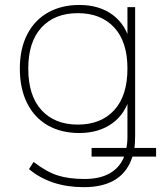

<svg xmlns="http://www.w3.org/2000/svg" viewBox="-20 -568 657 779"><path d="M97.7 118.2 116.2 88.9Q168 128.9 213.4 143.6Q258.8 158.2 323.2 158.2Q386.7 158.2 427.7 133.8Q468.8 109.4 485.4 62.5L492.2 67.4H351.6V32.2H497.1L491.2 39.1Q497.1 15.6 497.1 -12.7V-182.6H508.8Q491.2 -108.4 436.5 -68.4Q381.8 -28.3 301.8 -28.3Q228.5 -28.3 174.3 -59.1Q120.1 -89.8 90.3 -148.9Q60.5 -208 60.5 -290Q60.5 -370.1 90.3 -428.2Q120.1 -486.3 174.8 -517.1Q229.5 -547.9 301.8 -547.9Q382.8 -547.9 437 -507.8Q491.2 -467.8 508.8 -393.6L497.1 -394.5V-539.1H528.3V-18.6Q528.3 16.6 524.4 39.1L519.5 32.2H613.3V67.4H506.8L519.5 60.5Q501 126 451.2 158.7Q401.4 191.4 320.3 191.4Q185.5 191.4 97.7 118.2ZM497.1 -290Q497.1 -398.4 443.4 -456.5Q389.6 -514.6 295.9 -514.6Q202.1 -514.6 148.4 -456.5Q94.7 -398.4 94.7 -290Q94.7 -179.7 148.4 -121.1Q202.1 -62.5 295.9 -62.5Q389.6 -62.5 443.4 -121.1Q497.1 -179.7 497.1 -290Z"/></svg>

Font: Min Sans VF VF
Style: Regular
Weight: 400
Designer: Jinseong-Kim, NotoSansCJK, Nunito
Foundry: Jinseong-Kim
Version: Version 1.420;Glyphs 3.1.2 (3151)